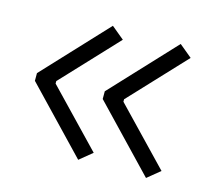

<svg xmlns="http://www.w3.org/2000/svg" viewBox="-76 -589 738 661"><g transform="rotate(15 293.0 -258.5)"><path d="M253.4 -20.5 298.8 -57.6 110.4 -253.9V-262.7L294.9 -459.5L249.5 -497.1L39.1 -272V-244.6ZM495.1 -20.5 540.5 -57.6 352.1 -253.9V-262.7L536.6 -459.5L491.2 -497.1L280.8 -272V-244.6Z"/></g></svg>

Font: Cascadia Code Light
Style: Regular
Weight: 300
Monospace: yes
Designer: Aaron Bell
Foundry: Saja Typeworks
Version: Version 2404.023